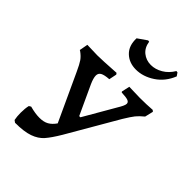

<svg xmlns="http://www.w3.org/2000/svg" viewBox="-214 -816 916 916"><g transform="rotate(45 244.5 -357.5)"><path d="M489 -496 479 -454Q456 -435 444 -420Q432 -405 410 -369L262 -114Q234 -67 213 -43Q192 -19 156.5 -6.5Q121 6 61 6L50 -2Q46 -22 46 -47Q46 -76 51 -97L61 -103Q98 -93 126 -93Q155 -93 173.5 -103.5Q192 -114 207 -136L97 -374Q81 -409 70 -425Q59 -441 38 -456L34 -458L42 -501L111 -499Q141 -499 235 -505L240 -498L232 -459Q201 -457 187.5 -449.5Q174 -442 174 -426Q174 -409 187 -380L255 -233H263L355 -392Q363 -405 368.5 -416.5Q374 -428 374 -435Q374 -446 361.5 -450.5Q349 -455 319 -456L316 -460L325 -501L397 -499Q443 -499 482 -502ZM232 -721 240 -720Q245 -685 268.5 -666Q292 -647 324 -647Q354 -647 383 -664Q412 -681 431 -713L439 -712L450 -696Q428 -641 382.5 -611Q337 -581 289 -581Q243 -581 213.5 -609.5Q184 -638 186 -689Z"/></g></svg>

Font: Alegreya SC Medium
Style: Italic
Weight: 500
Italic angle: -7°
Designer: Juan Pablo del Peral
Foundry: Huerta Tipografica
Version: Version 2.007; ttfautohint (v1.6)